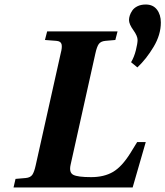

<svg xmlns="http://www.w3.org/2000/svg" viewBox="-20 -831 733 851"><path d="M551.8 -742.2Q551.8 -751.5 555.2 -762.2Q558.6 -772.9 566.4 -784.4Q574.2 -795.9 589.6 -803.5Q605 -811 626 -811Q658.2 -811 675.5 -788.6Q692.9 -766.1 692.9 -731Q692.9 -676.8 660.6 -623Q628.4 -569.3 588.9 -532.2L561 -555.2Q574.7 -578.1 582.3 -608.6Q589.8 -639.2 589.8 -653.8Q589.8 -671.4 570.8 -697.8Q551.8 -724.1 551.8 -742.2ZM40 0 48.8 -38.1 94.2 -42Q114.7 -43.9 123.3 -56.4Q131.8 -68.8 138.2 -98.1L249 -594.2Q256.3 -621.1 252.9 -634.8Q249.5 -648.4 230 -649.9L179.2 -653.8L189 -691.9H501L491.2 -653.8L446.8 -649.9Q426.3 -647.9 417.7 -635.7Q409.2 -623.5 402.8 -594.2L293 -101.1Q285.2 -66.4 304.7 -56.2Q324.2 -45.9 383.8 -45.9Q441.4 -45.9 481 -69.1Q520.5 -92.3 558.1 -152.8L587.9 -201.2H626L567.9 0Z"/></svg>

Font: Linguistics Pro
Style: Bold Italic
Weight: 700
Italic angle: -12°
Designer: Stefan Peev, Context Ltd
Foundry: Stefan Peev, Context Ltd
Version: Version 001.000